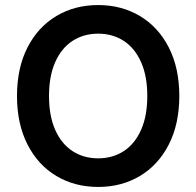

<svg xmlns="http://www.w3.org/2000/svg" viewBox="-20 -737 784 767"><path d="M372.1 9.8Q278.8 9.8 205.3 -33.9Q131.8 -77.6 89.8 -159.9Q47.9 -242.2 47.9 -353.5Q47.9 -465.3 89.8 -547.4Q131.8 -629.4 205.3 -673.1Q278.8 -716.8 372.1 -716.8Q465.3 -716.8 538.8 -673.1Q612.3 -629.4 654.3 -547.4Q696.3 -465.3 696.3 -353.5Q696.3 -241.7 654.3 -159.7Q612.3 -77.6 538.8 -33.9Q465.3 9.8 372.1 9.8ZM372.1 -602.5Q314 -602.5 269.5 -573.5Q225.1 -544.4 200.4 -488.5Q175.8 -432.6 175.8 -353.5Q175.8 -274.4 200.4 -218.5Q225.1 -162.6 269.5 -133.5Q314 -104.5 372.1 -104.5Q430.2 -104.5 474.6 -133.5Q519 -162.6 543.7 -218.5Q568.4 -274.4 568.4 -353.5Q568.4 -432.6 543.7 -488.5Q519 -544.4 474.6 -573.5Q430.2 -602.5 372.1 -602.5Z"/></svg>

Font: Pretendard Std SemiBold
Style: Regular
Weight: 600
Designer: Base glyphs from Inter by Rasmus Andersson; Hangeul glyphs from Noto Sans CJK(Source Han Sans) by Jang Soo-young and Kan
Foundry: Kil Hyung-jin
Version: Version 1.309